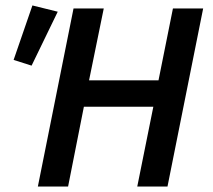

<svg xmlns="http://www.w3.org/2000/svg" viewBox="-20 -685 781 705"><path d="M119 0H230L288 -293H543L484 0H595L726 -654H615L562 -390H307L361 -654H250ZM96 -444 192 -642 99 -665 30 -465Z"/></svg>

Font: Source Sans Pro Semibold
Style: Italic
Weight: 600
Italic angle: -11°
Designer: Paul D. Hunt
Foundry: Adobe Systems Incorporated
Version: Version 3.006;hotconv 1.0.111;makeotfexe 2.5.65597